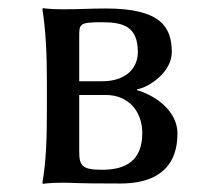

<svg xmlns="http://www.w3.org/2000/svg" viewBox="-20 -452 503 475"><path d="M135 0C168 0 155 2 278 2C358 2 419 -30 419 -122C419 -178 364 -216 319 -229V-231C346 -235 405 -272 405 -323C405 -384 379 -431 242 -431C204 -431 177 -429 135 -429C100 -429 86 -432 86 -432L85 -429C93 -376 96 -325 96 -249V-180C96 -105 94 -54 85 0L86 3C86 3 100 0 135 0ZM176 -217H242C299 -217 332 -175 332 -123C332 -56 293 -32 233 -32C184 -32 176 -41 176 -77ZM176 -251V-363C176 -393 177 -397 233 -397C287 -397 321 -385 321 -323C321 -283 291 -251 233 -251Z"/></svg>

Font: Libertinus Sans
Style: Regular
Weight: 400
Designer: Philipp H. Poll, Khaled Hosny
Foundry: Caleb Maclennan
Version: Version 7.050;RELEASE